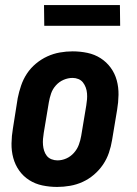

<svg xmlns="http://www.w3.org/2000/svg" viewBox="-20 -731 540 759"><path d="M206 8Q176 8 147.5 2Q119 -4 95.5 -19Q72 -34 56 -56.5Q40 -79 32.5 -106.5Q25 -134 25.5 -164Q26 -194 31 -223L50 -343Q55 -368 63.5 -393Q72 -418 86.5 -440Q101 -462 122 -479.5Q143 -497 167 -508Q191 -519 216.5 -523.5Q242 -528 267 -528Q297 -528 325.5 -522Q354 -516 377.5 -501Q401 -486 417.5 -463.5Q434 -441 441.5 -413.5Q449 -386 448.5 -356Q448 -326 443 -297L423 -177Q419 -152 410.5 -127Q402 -102 387 -80Q372 -58 351.5 -40.5Q331 -23 307 -12Q283 -1 257 3.5Q231 8 206 8ZM207 -97Q225 -97 242 -104.5Q259 -112 272 -126.5Q285 -141 291.5 -158.5Q298 -176 301 -194L321 -314Q323 -326 324 -338Q325 -350 324 -362Q323 -374 319 -385Q315 -396 308 -405Q301 -414 290 -418.5Q279 -423 267 -423Q249 -423 231.5 -415.5Q214 -408 201 -393.5Q188 -379 182 -361.5Q176 -344 173 -326L153 -206Q151 -194 150 -182Q149 -170 150 -158Q151 -146 154.5 -135Q158 -124 165 -115Q172 -106 183.5 -101.5Q195 -97 207 -97ZM155 -629 154 -711H454L455 -629Z"/></svg>

Font: Iosevka Extrabold Oblique
Style: Regular
Weight: 800
Italic angle: -9°
Monospace: yes
Designer: Belleve Invis
Foundry: Belleve Invis
Version: Version 32.5.0; ttfautohint (v1.8.4)